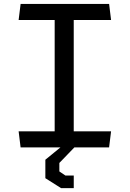

<svg xmlns="http://www.w3.org/2000/svg" viewBox="-20 -750 660 977"><path d="M258.2 -730H355.2V0H258.2ZM74.8 -81.8H545.2L535.1 0H84.8ZM84.9 -730H535.2L545.2 -648.2H74.8ZM311.7 -19.7 358.5 0 282 79.2V122.3L313 143.3H355.3V207.2H290.6L210.8 156.7V62.8Z"/></svg>

Font: Monaspace Krypton Var ExLight
Style: Regular
Weight: 200
Designer: Riley Cran and the Lettermatic Team
Version: Version 1.200 (Monaspace Krypton Var)